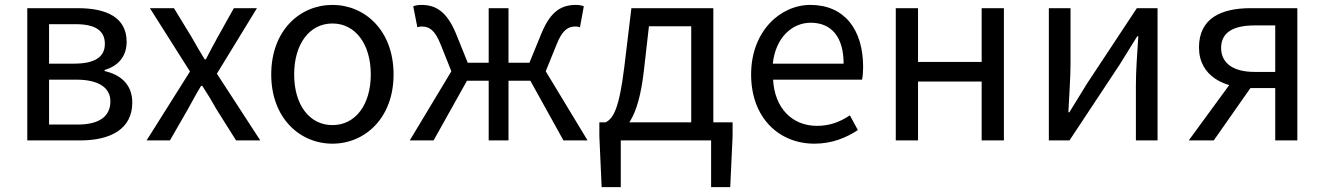

<svg xmlns="http://www.w3.org/2000/svg" viewBox="-20 -577 5443 789"><path d="M92.1 0H309.7C435 0 523.6 -47.2 523.6 -155.5C523.6 -233.3 471.5 -271.1 409.9 -285V-289.4C466.1 -306 500.4 -345.4 500.4 -405.2C500.4 -504.3 419.6 -543.4 300.1 -543.4H92.1ZM181.6 -315.5V-477.6H291.1C375.7 -477.6 410.9 -448.5 410.9 -396.6C410.9 -346.7 375.3 -315.5 285 -315.5ZM181.6 -65.2V-249.7H293.6C386 -249.7 433.6 -216.1 433.6 -160.8C433.6 -99.9 389.8 -65.2 299.4 -65.2Z M582.4 0H678.3L751.5 -127.2C769.8 -160.2 787.4 -193.2 806.3 -224.2H811.3C831.7 -193.2 851.8 -159.8 870 -127.2L950.1 0H1049.6L871.3 -274.2L1035.9 -543.4H941L874.3 -424.1C857.4 -393.5 841.5 -363.5 825.7 -332.8H821.3C802.8 -363.5 784.4 -393.5 767.6 -424.1L694.9 -543.4H596L760.7 -283.2Z M1346.1 13.4C1479.2 13.4 1597.3 -91.1 1597.3 -271C1597.3 -452.3 1479.2 -556.8 1346.1 -556.8C1212.7 -556.8 1094.6 -452.3 1094.6 -271C1094.6 -91.1 1212.7 13.4 1346.1 13.4ZM1346.1 -62.9C1251.7 -62.9 1188.8 -146.1 1188.8 -271C1188.8 -396.1 1251.7 -480.5 1346.1 -480.5C1440.2 -480.5 1503.7 -396.1 1503.7 -271C1503.7 -146.1 1440.2 -62.9 1346.1 -62.9Z M1663.9 0H1761.8L1899 -245.3H1988.2V0H2069.6V-245.3H2159.4L2295.4 0H2394.5L2222.6 -284.1L2267 -393.5C2291.5 -456.8 2317 -468.1 2345 -468.1C2353 -468.1 2356.3 -466.9 2363.3 -464.9L2379.1 -551.2C2370.8 -554.8 2358.9 -556.8 2347 -556.8C2288.6 -556.8 2243.6 -532.8 2205.4 -440.8L2155.6 -319.1H2069.6V-543.4H1988.2V-319.1H1902.2L1853 -440.8C1814.2 -532.8 1768.8 -556.8 1710.8 -556.8C1698.9 -556.8 1687 -554.8 1678.1 -551.2L1695.1 -464.9C1702.1 -466.9 1705.4 -468.1 1712.8 -468.1C1741.4 -468.1 1766.3 -456.8 1791.1 -393.5L1834.8 -284.1Z M2531 0H2902.2V192.1H2980.8L2990.5 -16.5V-74.3H2443V-16.5L2452.4 192.1H2531ZM2820.5 -27.6H2911.3V-543.4H2574.6L2545.6 -302.5C2524.1 -127 2499.7 -90.6 2469 -74.3L2490.5 -20.8C2547.9 -32.5 2602.6 -84.1 2625.8 -285.3L2646.7 -469H2820.5Z M3326.7 13.4C3400 13.4 3457.9 -11.4 3505.3 -42.5L3472.5 -103.1C3432.1 -76.1 3389.9 -59.8 3337.3 -59.8C3233.6 -59.8 3163.1 -134.5 3156.9 -249.7H3522.6C3525.4 -263.7 3526.9 -282.5 3526.9 -301.7C3526.9 -457.3 3448.7 -556.8 3310.4 -556.8C3185.6 -556.8 3066.6 -447.7 3066.6 -271C3066.6 -92.3 3181.6 13.4 3326.7 13.4ZM3155.7 -315.5C3167.1 -422.7 3235.1 -483.6 3311.5 -483.6C3397.3 -483.6 3446.7 -424.5 3446.7 -315.5Z M3661.1 0H3752.5V-241.9H4014V0H4105.4V-543.4H4014V-322.5H3752.5V-543.4H3661.1Z M4290.1 0H4374.9L4580.8 -311.1C4601.2 -343.7 4632.2 -394.3 4653.1 -427.7H4657.7C4653.1 -357.1 4647.8 -284.5 4647.8 -226.7V0H4736.8V-543.4H4651.7L4446.2 -232.3C4426.2 -199.3 4394.9 -149.1 4374.5 -115.7H4370.3C4373.8 -185.9 4379.2 -258.9 4379.2 -316.1V-543.4H4290.1Z M5220.4 0H5311.2V-543.4H5119.3C4998.3 -543.4 4907.1 -501.9 4907.1 -382.3C4907.1 -262.7 5012.8 -215.2 5119.7 -215.2H5220.4ZM5135.2 -281.5C5049.2 -281.5 4998 -316.4 4998 -380.3C4998 -444.4 5049.2 -472.5 5135.2 -472.5H5220.4V-281.5ZM4865 0H4967.8L5132.3 -234.9L5056.4 -261.6Z"/></svg>

Font: Source Han Sans JP VF
Style: Regular
Weight: 250
Designer: Ryoko NISHIZUKA 西塚涼子 (kana, bopomofo & ideographs); Paul D. Hunt (Latin, Greek & Cyrillic); Sandoll Communications 산돌커뮤니
Foundry: Adobe
Version: Version 2.004;hotconv 1.0.118;makeotfexe 2.5.65603